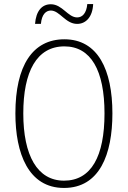

<svg xmlns="http://www.w3.org/2000/svg" viewBox="-20 -918 631 948"><path d="M153 -800H182C186 -847 207 -866 231 -866C275 -866 303 -800 361 -800C403 -800 437 -833 440 -898H411C407 -853 387 -832 361 -832C315 -832 288 -897 231 -897C187 -897 158 -864 153 -800ZM535 -358C535 -574 463 -724 298 -724C141 -724 56 -594 56 -358C56 -161 120 10 296 10C472 10 535 -156 535 -358ZM95 -358C95 -564 161 -689 298 -689C429 -689 496 -570 496 -358C496 -147 431 -26 296 -26C164 -26 95 -151 95 -358Z"/></svg>

Font: Noto Sans Malayalam Condensed ExtraLight
Style: Regular
Weight: 200
Width: 3
Designer: Jelle Bosma - Monotype Design Team
Foundry: Monotype Imaging Inc.
Version: Version 2.104